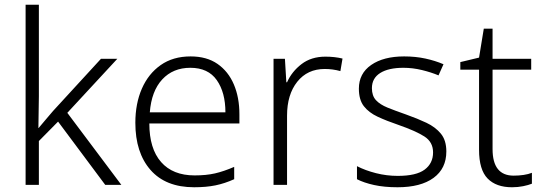

<svg xmlns="http://www.w3.org/2000/svg" viewBox="-20 -780 2289 810"><path d="M144 -374Q144 -342 143 -307.5Q142 -273 142 -240H143Q156 -255 172.5 -275Q189 -295 204 -312L406 -532H475L264 -304L492 0H424L225 -267L144 -185V0H88V-760H144Z M784 -542Q852 -542 897.5 -510.5Q943 -479 966.5 -424Q990 -369 990 -298V-259H610Q610 -153 659.5 -96.5Q709 -40 801 -40Q850 -40 887 -48.5Q924 -57 968 -76V-24Q928 -6 889 2Q850 10 799 10Q679 10 615 -63Q551 -136 551 -262Q551 -343 578.5 -406Q606 -469 658 -505.5Q710 -542 784 -542ZM783 -494Q710 -494 664.5 -445Q619 -396 612 -306H931Q931 -390 894.5 -442Q858 -494 783 -494Z M1353 -541Q1392 -541 1425 -533L1416 -480Q1384 -489 1350 -489Q1277 -489 1234 -435Q1191 -381 1191 -292V0H1134V-532H1182L1188 -433H1191Q1211 -478 1252 -509.5Q1293 -541 1353 -541Z M1863 -141Q1863 -69 1809 -29.5Q1755 10 1657 10Q1601 10 1558 0.5Q1515 -9 1486 -24V-79Q1521 -61 1566 -49.5Q1611 -38 1658 -38Q1736 -38 1771.5 -64.5Q1807 -91 1807 -137Q1807 -181 1770 -204.5Q1733 -228 1661 -253Q1611 -270 1573.5 -287.5Q1536 -305 1515 -332Q1494 -359 1494 -406Q1494 -470 1546 -506Q1598 -542 1685 -542Q1733 -542 1774.5 -533Q1816 -524 1851 -509L1830 -462Q1799 -475 1760 -484.5Q1721 -494 1682 -494Q1619 -494 1584 -472Q1549 -450 1549 -408Q1549 -376 1566 -357.5Q1583 -339 1615 -326Q1647 -313 1693 -297Q1741 -280 1779 -262Q1817 -244 1840 -216Q1863 -188 1863 -141Z M2147 -39Q2169 -39 2189 -42Q2209 -45 2224 -51V-5Q2209 1 2187 5.5Q2165 10 2140 10Q2073 10 2037 -27Q2001 -64 2001 -148V-486H1922V-518L2001 -537L2021 -659H2058V-532H2221V-486H2058V-151Q2058 -39 2147 -39Z"/></svg>

Font: Noto Traditional Nushu Light
Style: Regular
Weight: 300
Designer: LIU Zhao
Foundry: LiuZhao Studio
Version: Version 2.003; ttfautohint (v1.8.4.7-5d5b)